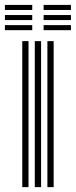

<svg xmlns="http://www.w3.org/2000/svg" viewBox="-47 -769 311 789"><path d="M147.8 0V-600H173.5V0ZM44.5 0V-600H70.2V0ZM96 0V-600H121.8V0ZM132.2 -728V-748.8H244.5V-728ZM-26.8 -645V-665.8H85.5V-645ZM-26.8 -686.5V-707.2H85.5V-686.5ZM-26.8 -728V-748.8H85.5V-728ZM132.2 -645V-665.8H244.5V-645ZM132.2 -686.5V-707.2H244.5V-686.5Z"/></svg>

Font: Big Shoulders Inline Display Thin ExtraBold
Style: Regular
Weight: 800
Version: Version 2.002